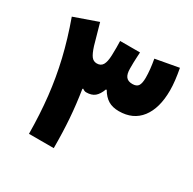

<svg xmlns="http://www.w3.org/2000/svg" viewBox="-160 -895 1062 1058"><g transform="rotate(30 370.5 -365.5)"><path d="M398.4 -423.8Q385.3 -388.2 365.5 -371.8Q345.7 -355.5 311.5 -355.5Q300.3 -355.5 288.1 -364.7L284.2 -361.8Q298.3 -272.9 304.7 -186.5Q311 -100.1 311 0H153.3Q152.3 -124 140.1 -234.4Q127.9 -344.7 102.3 -452.6Q76.7 -560.5 34.7 -677.2L184.6 -730L221.7 -598.1Q234.9 -556.6 248 -539.6Q261.2 -522.5 282.7 -522.5Q308.1 -522.5 319.6 -542Q331.1 -561.5 332.5 -604Q333 -633.8 333.3 -653.6Q333.5 -673.3 332.5 -694.3H459Q458 -672.4 457 -657Q456.1 -641.6 455.8 -626.7Q455.6 -611.8 455.6 -589.8Q455.6 -555.7 468 -539.1Q480.5 -522.5 508.8 -522.5Q536.1 -522.5 546.1 -538.3Q556.2 -554.2 556.2 -589.8Q556.2 -639.2 544.4 -704.1L691.9 -731Q699.2 -692.4 703.1 -658.4Q707 -624.5 707 -595.7Q707 -482.4 658.2 -418.9Q609.4 -355.5 519 -355.5Q478.5 -355.5 451.2 -372.1Q423.8 -388.7 403.3 -423.8Z"/></g></svg>

Font: Estedad-FD ExtraBold
Style: Regular
Weight: 800
Designer: Amin Abedi
Version: Version 7.3